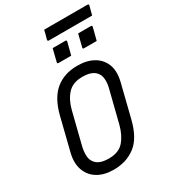

<svg xmlns="http://www.w3.org/2000/svg" viewBox="-249 -1169 1165 1311"><g transform="rotate(-30 333.5 -513.0)"><path d="M389 -720Q464 -720 515.5 -690.5Q567 -661 588 -606.5Q609 -552 590 -475L526 -218Q494 -88 423 -34Q352 20 252 20Q177 20 126 -11Q75 -42 55 -98Q35 -154 53 -228L117 -485Q148 -607 216.5 -663.5Q285 -720 389 -720ZM143 -226Q134 -187 136 -153Q138 -119 160 -96Q174 -80 199 -71.5Q224 -63 262 -63Q339 -63 378.5 -108.5Q418 -154 437 -227L500 -478Q510 -517 506.5 -550.5Q503 -584 483 -604Q468 -620 443 -628.5Q418 -637 380 -637Q305 -637 264.5 -592.5Q224 -548 206 -477ZM304 -908H404Q415 -908 413 -897L388 -800H288Q277 -800 280 -811ZM505 -908H605Q616 -908 614 -897L589 -800H489Q478 -800 481 -811ZM317 -1046H658Q669 -1046 667 -1035Q662 -1018 658 -1001Q654 -984 649 -966H308Q297 -966 299 -977Q304 -995 308.5 -1012Q313 -1029 317 -1046Z"/></g></svg>

Font: Recursive Mn Lnr St
Style: Italic
Weight: 400
Italic angle: -15°
Monospace: yes
Version: Version 1.079;hotconv 1.0.112;makeotfexe 2.5.65598; ttfautoh